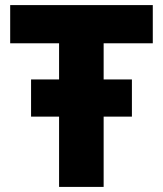

<svg xmlns="http://www.w3.org/2000/svg" viewBox="-20 -734 640 754"><path d="M212 0V-276H102V-422H212V-564H20V-714H580V-564H387V-422H498V-276H387V0Z"/></svg>

Font: Noto Sans Mono Black
Style: Regular
Weight: 900
Designer: Monotype Design Team
Foundry: Monotype Imaging Inc.
Version: Version 2.014